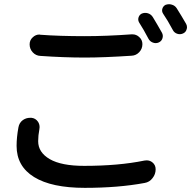

<svg xmlns="http://www.w3.org/2000/svg" viewBox="-20 -862 917 921"><path d="M647.5 -753.9Q640.6 -765.6 644.5 -778.3Q648.4 -791 660.2 -796.9Q674.8 -802.7 689.5 -798.3Q704.1 -793.9 712.9 -780.3Q734.4 -745.1 756.8 -705.1Q763.7 -692.4 759.3 -678.2Q754.9 -664.1 741.2 -658.2Q727.5 -652.3 713.4 -657.7Q699.2 -663.1 692.4 -675.8Q668.9 -720.7 647.5 -753.9ZM762.7 -795.9Q754.9 -807.6 758.8 -820.3Q762.7 -833 774.4 -838.9Q783.2 -841.8 791 -841.8Q796.9 -841.8 803.7 -839.8Q818.4 -835.9 827.1 -823.2Q850.6 -786.1 873 -747.1Q877 -739.3 877 -731.4Q877 -726.6 875 -720.7Q871.1 -707 857.4 -701.2Q843.8 -695.3 829.6 -700.2Q815.4 -705.1 808.6 -718.8Q784.2 -764.6 762.7 -795.9ZM173.8 -593.8Q152.3 -594.7 137.2 -610.8Q122.1 -627 122.1 -649.4Q122.1 -669.9 137.7 -683.6Q151.4 -696.3 168.9 -696.3Q171.9 -696.3 173.8 -695.3Q264.6 -688.5 386.7 -688.5Q489.3 -688.5 611.3 -697.3Q613.3 -697.3 615.2 -697.3Q633.8 -697.3 647.5 -684.6Q663.1 -670.9 663.1 -650.4Q663.1 -627.9 647.9 -611.8Q632.8 -595.7 611.3 -594.7Q478.5 -585.9 387.7 -585.9Q286.1 -585.9 173.8 -593.8ZM68.4 -251Q72.3 -273.4 89.8 -286.1Q105.5 -296.9 124 -296.9Q127.9 -296.9 130.9 -296.9Q150.4 -294.9 162.1 -278.3Q169.9 -266.6 169.9 -252Q169.9 -247.1 168.9 -242.2Q163.1 -211.9 163.1 -184.6Q163.1 -130.9 218.8 -98.6Q274.4 -66.4 383.8 -66.4Q548.8 -66.4 672.9 -91.8Q678.7 -92.8 683.6 -92.8Q698.2 -92.8 710 -84Q726.6 -71.3 726.6 -49.8Q726.6 -26.4 711.9 -7.8Q697.3 11.7 673.8 15.6Q547.9 39.1 386.7 39.1Q227.5 39.1 143.6 -12.7Q59.6 -64.5 59.6 -162.1Q59.6 -203.1 68.4 -251Z"/></svg>

Font: Gen Jyuu Gothic P Medium
Style: Regular
Weight: 500
Designer: [Source Han Sans]
Ryoko NISHIZUKA  (kana & ideographs); Paul D. Hunt (Latin, Greek & Cyrillic); Wenlong ZHANG  (bopomofo
Version: Version 1.002.20150607